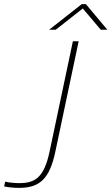

<svg xmlns="http://www.w3.org/2000/svg" viewBox="-202 -700 540 930"><path d="M-108 187C-129 187 -155 185 -177 180L-182 203C-158 208 -132 210 -110 210C-10 210 38 167 66 35L179 -500H151L38 35C11 162 -34 187 -108 187ZM36 -556H68L199 -659L286 -556H318L214 -680H194Z"/></svg>

Font: LT Wave Thin
Style: Italic
Weight: 100
Designer: Daniel Lyons
Version: Version 2.5 (Glyphs App)